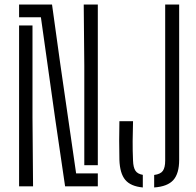

<svg xmlns="http://www.w3.org/2000/svg" viewBox="-20 -820 864 845"><path d="M266.5 0 223.5 -293 160 -744H64V-800H209L245.5 -537L315 -57H410.5V0ZM351 -93V-531L348.5 -800H410.5V-93ZM64 0V-708H123V-304L125.5 0ZM658.5 5V-50Q686.5 -53.5 696.8 -68.2Q707 -83 707 -113V-800H768.5V-116.5Q768.5 -56.5 743 -27.8Q717.5 1 658.5 5ZM608.5 5Q555 0 531.2 -28.5Q507.5 -57 505.5 -116.5Q504.5 -163.5 504.5 -201.5Q504.5 -239.5 505.5 -286.5H565.5Q564 -242 563.8 -199.5Q563.5 -157 565.5 -113Q566.5 -83.5 575.8 -69Q585 -54.5 608.5 -50.5Z"/></svg>

Font: Big Shoulders Stencil Text Light
Style: Regular
Weight: 300
Designer: Patric King
Foundry: XO Type Co
Version: Version 1.000